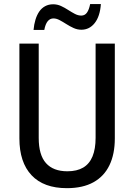

<svg xmlns="http://www.w3.org/2000/svg" viewBox="-20 -932 672 961"><path d="M554.7 -713.9V-239.3Q554.7 -160.6 527.8 -105Q501 -49.3 447.8 -19.8Q394.5 9.8 314.9 9.8Q198.7 9.8 137.9 -54.9Q77.1 -119.6 77.1 -239.3V-713.9H173.8V-241.7Q173.8 -156.2 210.2 -115.5Q246.6 -74.7 317.4 -74.7Q365.2 -74.7 396.5 -93.3Q427.7 -111.8 443.1 -149.2Q458.5 -186.5 458.5 -242.2V-713.9ZM147.9 -782.2Q150.4 -810.1 157.5 -833.5Q164.6 -856.9 176.5 -874.3Q188.5 -891.6 206.1 -901.1Q223.6 -910.6 246.1 -910.6Q266.6 -910.6 285.2 -902.1Q303.7 -893.6 321 -882.3Q338.4 -871.1 354.7 -862.5Q371.1 -854 386.7 -854Q404.8 -854 415.3 -868.9Q425.8 -883.8 431.2 -911.6H484.9Q480.5 -850.1 454.1 -816.7Q427.7 -783.2 387.2 -783.2Q367.2 -783.2 348.4 -791.7Q329.6 -800.3 312 -811.5Q294.4 -822.8 278.3 -831.3Q262.2 -839.8 247.6 -839.8Q230 -839.8 218.5 -825.4Q207 -811 201.7 -782.2Z"/></svg>

Font: Open Sans SemiCondensed Medium
Style: Regular
Weight: 500
Width: 4
Designer: Monotype Design Team
Foundry: Monotype Imaging Inc.
Version: Version 3.000